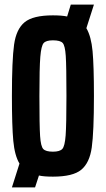

<svg xmlns="http://www.w3.org/2000/svg" viewBox="-20 -763 462 838"><path d="M357 -640Q378 -604 384 -540Q390 -476 390 -344Q390 -187 380.5 -119.5Q371 -52 334.5 -22Q298 8 211 8Q171 8 150 3L133 55H32L65 -49Q44 -84 38 -148.5Q32 -213 32 -344Q32 -501 41.5 -568.5Q51 -636 87.5 -666Q124 -696 211 -696Q250 -696 273 -691L289 -743H390ZM270 -344Q270 -474 267 -519Q264 -564 253.5 -575.5Q243 -587 211 -587Q181 -587 170.5 -575Q160 -563 156 -515.5Q152 -468 152 -344Q152 -215 155 -169.5Q158 -124 169 -112.5Q180 -101 211 -101Q241 -101 252 -113Q263 -125 266.5 -172Q270 -219 270 -344Z"/></svg>

Font: Saira ExtraCondensed
Style: Bold
Weight: 700
Width: 2
Designer: Hector Gatti with collaboration of the Omnibus-Type team
Foundry: Omnibus-Type
Version: Version 0.072; ttfautohint (v1.8)